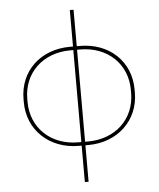

<svg xmlns="http://www.w3.org/2000/svg" viewBox="-60 -771 845 1023"><g transform="rotate(-5 362.0 -260.0)"><path d="M352 -720V-525C347 -525 342 -525 336 -525C178 -525 65 -419 65 -268V-252C65 -103 180 5 336 5C337 5 347 5 352 5V200H372V5H388C544 5 659 -103 659 -252V-268C659 -419 546 -525 388 -525C387 -525 378 -525 372 -525V-720ZM85 -268C85 -407 189 -506 336 -506C338 -506 350 -506 352 -506V-14C350 -14 338 -14 336 -14C189 -14 85 -113 85 -252ZM639 -268V-252C639 -113 535 -14 388 -14C382 -14 377 -14 372 -14V-506C379 -506 386 -506 388 -506C535 -506 639 -407 639 -268Z"/></g></svg>

Font: Fixel Display Thin
Style: Regular
Weight: 100
Designer: AlfaBravo + MacPaw
Foundry: Kyrylo Tkachov, Marchela Mozhyna, Serhii Makarenko, Maria Weinstein, Zakhar Kryvoshyya
Version: Version 1.211